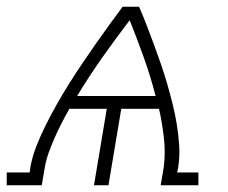

<svg xmlns="http://www.w3.org/2000/svg" viewBox="-57 -550 677 570"><path d="M-37 0V-38H31L33 -53Q39 -86 51.5 -117.5Q64 -149 79.5 -180Q95 -211 112 -241Q129 -271 147.5 -300.5Q166 -330 185.5 -359Q205 -388 225 -416.5Q245 -445 265.5 -473.5Q286 -502 307 -530H356Q368 -502 379 -473.5Q390 -445 400.5 -416.5Q411 -388 421 -359Q431 -330 439.5 -300.5Q448 -271 455.5 -241Q463 -211 468 -180Q473 -149 475 -117Q477 -85 472 -53L469 -38H532V0H420L429 -53Q432 -75 432 -97.5Q432 -120 429.5 -141.5Q427 -163 423.5 -184.5Q420 -206 415 -227H303L265 0H222L260 -227H149Q137 -206 126 -184.5Q115 -163 105.5 -141.5Q96 -120 88 -98Q80 -76 76 -53L67 0ZM405 -265Q390 -323 370 -379Q350 -435 328 -490Q286 -435 246.5 -379Q207 -323 172 -265Z"/></svg>

Font: Iosevka Curly Slab XLtEx
Style: Italic
Weight: 200
Width: 7
Italic angle: -9°
Monospace: yes
Designer: Belleve Invis
Foundry: Belleve Invis
Version: Version 11.1.0; ttfautohint (v1.8.3)